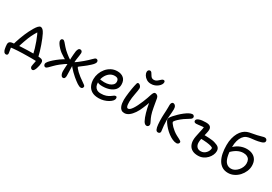

<svg xmlns="http://www.w3.org/2000/svg" viewBox="33 -1804 4228 2989"><g transform="rotate(30 2147.0 -309.5)"><path d="M90 -46Q98 -76 110 -113.5Q122 -151 137 -192Q152 -233 169 -272.5Q186 -312 202 -344Q223 -385 244.5 -421Q266 -457 287.5 -479.5Q309 -502 329 -502Q348 -502 367 -485Q386 -468 406 -429Q420 -401 438 -358Q456 -315 473.5 -264.5Q491 -214 506.5 -163Q522 -112 531 -69L442 -61Q432 -109 415 -165.5Q398 -222 378.5 -275Q359 -328 341 -367.5Q323 -407 309 -421L344 -429Q319 -395 293.5 -349Q268 -303 246 -250Q231 -211 218.5 -176Q206 -141 195.5 -108.5Q185 -76 176 -42ZM549 145Q530 145 519.5 131.5Q509 118 509 100Q509 89 514.5 64.5Q520 40 525.5 8.5Q531 -23 531 -55L578 0Q563 -2 533.5 -4Q504 -6 459 -6Q417 -6 372.5 -5.5Q328 -5 285 -4Q242 -3 200.5 -0.5Q159 2 122.5 5.5Q86 9 56 14L84 -21Q84 -8 87 11.5Q90 31 93.5 51Q97 71 99.5 87.5Q102 104 102 111Q102 123 94 132Q86 141 72 141Q48 141 34.5 122Q21 103 16 77Q12 61 9 36Q6 11 6 -3Q6 -19 11 -31.5Q16 -44 28.5 -52.5Q41 -61 63 -65Q88 -69 130.5 -72.5Q173 -76 225.5 -79Q278 -82 334 -83.5Q390 -85 442 -85Q459 -85 478.5 -85Q498 -85 518.5 -84Q539 -83 560 -80Q590 -77 603.5 -62.5Q617 -48 617 -19Q617 1 611.5 29Q606 57 597 83.5Q588 110 576 127.5Q564 145 549 145Z M1339 7Q1312 7 1271.5 -20Q1231 -47 1181 -89Q1147 -118 1120.5 -145Q1094 -172 1073.5 -195.5Q1053 -219 1039 -238Q1036 -242 1033 -247.5Q1030 -253 1030 -259Q1030 -265 1034 -270Q1038 -275 1042 -279Q1071 -295 1106.5 -322.5Q1142 -350 1176.5 -379Q1211 -408 1232 -428Q1252 -447 1269 -464.5Q1286 -482 1300 -493.5Q1314 -505 1323 -505Q1336 -505 1344.5 -499.5Q1353 -494 1357 -485.5Q1361 -477 1361 -468Q1361 -452 1346 -431Q1331 -410 1306.5 -388Q1282 -366 1255 -343Q1238 -329 1217.5 -313.5Q1197 -298 1179 -284.5Q1161 -271 1149.5 -262Q1138 -253 1138 -251Q1138 -247 1152 -229Q1166 -211 1191.5 -186.5Q1217 -162 1251 -136Q1288 -108 1316.5 -89Q1345 -70 1361 -57Q1377 -44 1377 -34Q1377 -17 1367.5 -5Q1358 7 1339 7ZM706 8Q695 8 686.5 2Q678 -4 673.5 -14Q669 -24 669 -35Q669 -54 691.5 -81.5Q714 -109 751.5 -142Q789 -175 833 -207Q860 -226 879.5 -238Q899 -250 911.5 -256.5Q924 -263 931 -266L949 -232Q942 -234 923.5 -243Q905 -252 877 -269Q849 -286 812 -312Q784 -333 756.5 -362Q729 -391 711 -419.5Q693 -448 693 -467Q693 -477 697 -486Q701 -495 709 -500Q717 -505 728 -505Q745 -505 765.5 -481.5Q786 -458 816.5 -422.5Q847 -387 895 -348Q918 -329 947.5 -307.5Q977 -286 999 -274L997 -222Q968 -206 938.5 -186Q909 -166 876 -140Q831 -104 798 -70Q765 -36 742.5 -14Q720 8 706 8ZM1021 13Q1004 13 993 -1.5Q982 -16 976.5 -36.5Q971 -57 971 -78Q971 -104 972.5 -131.5Q974 -159 976 -192.5Q978 -226 978 -267Q978 -294 979.5 -323.5Q981 -353 983.5 -383.5Q986 -414 990 -444Q993 -463 1004 -484.5Q1015 -506 1037 -506Q1050 -506 1059 -500Q1068 -494 1072.5 -483.5Q1077 -473 1077 -459Q1077 -442 1071.5 -410.5Q1066 -379 1060.5 -336Q1055 -293 1055 -239Q1055 -228 1056 -201.5Q1057 -175 1057.5 -144Q1058 -113 1059 -85Q1060 -57 1060 -42Q1060 -20 1051 -3.5Q1042 13 1021 13Z M1660 10Q1584 10 1536.5 -18.5Q1489 -47 1466.5 -96.5Q1444 -146 1444 -210Q1444 -261 1462.5 -312.5Q1481 -364 1516 -406.5Q1551 -449 1600 -475Q1649 -501 1710 -501Q1780 -501 1823 -463Q1866 -425 1866 -349Q1866 -295 1833.5 -257.5Q1801 -220 1745 -200Q1689 -180 1619 -180Q1559 -180 1535 -196.5Q1511 -213 1511 -233Q1511 -245 1517 -250.5Q1523 -256 1537 -256Q1548 -256 1564.5 -252.5Q1581 -249 1612 -249Q1662 -249 1699.5 -261.5Q1737 -274 1759 -297Q1781 -320 1781 -350Q1781 -384 1764 -401Q1747 -418 1708 -418Q1657 -418 1617 -387Q1577 -356 1554 -306Q1531 -256 1531 -198Q1531 -162 1543 -133.5Q1555 -105 1582 -87.5Q1609 -70 1655 -70Q1709 -70 1745.5 -83Q1782 -96 1806 -112.5Q1830 -129 1846.5 -141.5Q1863 -154 1877 -154Q1891 -154 1896 -146Q1901 -138 1901 -120Q1901 -100 1881.5 -77.5Q1862 -55 1828 -35Q1794 -15 1751 -2.5Q1708 10 1660 10Z M2255 -590Q2209 -590 2175 -611.5Q2141 -633 2123 -663Q2105 -693 2105 -718Q2105 -740 2116.5 -752Q2128 -764 2146 -764Q2161 -764 2173 -748.5Q2185 -733 2197 -711Q2208 -691 2222.5 -679Q2237 -667 2265 -667Q2278 -667 2290.5 -671.5Q2303 -676 2314 -683.5Q2325 -691 2334 -700Q2352 -715 2367 -729Q2382 -743 2399 -743Q2412 -743 2418.5 -734.5Q2425 -726 2425 -713Q2425 -694 2412.5 -673Q2400 -652 2376.5 -633Q2353 -614 2322.5 -602Q2292 -590 2255 -590ZM2123 11Q2090 11 2068.5 -5Q2047 -21 2035.5 -47.5Q2024 -74 2019.5 -105.5Q2015 -137 2015 -167Q2015 -193 2018.5 -229Q2022 -265 2027 -304Q2032 -343 2038 -377Q2044 -411 2048 -430Q2054 -465 2061 -484Q2068 -503 2082 -503Q2096 -503 2108.5 -494Q2121 -485 2129.5 -471Q2138 -457 2138 -440Q2138 -424 2133 -394Q2128 -364 2121 -327Q2114 -290 2109 -252.5Q2104 -215 2104 -185Q2104 -160 2106 -135Q2108 -110 2116 -94Q2124 -78 2139 -78Q2171 -78 2209 -135Q2247 -192 2288 -292Q2307 -336 2319.5 -374Q2332 -412 2341.5 -440.5Q2351 -469 2362 -485Q2373 -501 2388 -501Q2411 -501 2429 -485Q2447 -469 2451 -440Q2456 -411 2462.5 -373Q2469 -335 2476 -295.5Q2483 -256 2491 -222Q2506 -164 2522.5 -127.5Q2539 -91 2550.5 -69.5Q2562 -48 2562 -34Q2562 -22 2556.5 -12Q2551 -2 2542 3.5Q2533 9 2522 9Q2488 9 2463 -37Q2438 -83 2416 -160Q2406 -196 2396.5 -237Q2387 -278 2380 -319Q2373 -360 2369 -395H2403Q2393 -359 2378.5 -315.5Q2364 -272 2337 -210Q2313 -150 2279 -99.5Q2245 -49 2205.5 -19Q2166 11 2123 11Z M3060 11Q3027 11 2988.5 -6Q2950 -23 2911 -52Q2872 -81 2838 -117Q2804 -153 2779 -190Q2768 -206 2761.5 -219.5Q2755 -233 2755 -246Q2755 -254 2758 -263.5Q2761 -273 2768 -281Q2777 -297 2801 -324Q2825 -351 2857.5 -382.5Q2890 -414 2926 -442Q2962 -470 2995.5 -488Q3029 -506 3055 -506Q3066 -506 3073.5 -501Q3081 -496 3086 -488Q3091 -480 3091 -470Q3091 -449 3069 -433Q3047 -417 3019 -401Q2967 -370 2929 -338.5Q2891 -307 2869.5 -283Q2848 -259 2848 -249Q2848 -241 2860 -223.5Q2872 -206 2893.5 -184Q2915 -162 2944.5 -138.5Q2974 -115 3011 -95Q3032 -84 3054 -73Q3076 -62 3090.5 -52Q3105 -42 3105 -31Q3105 -20 3099 -10Q3093 0 3082.5 5.5Q3072 11 3060 11ZM2727 10Q2701 10 2688 -18Q2675 -46 2670 -98.5Q2665 -151 2665 -225Q2665 -251 2667 -282Q2669 -313 2670.5 -346Q2672 -379 2672 -411Q2672 -419 2672 -427.5Q2672 -436 2672 -445Q2672 -465 2676.5 -478Q2681 -491 2689.5 -498.5Q2698 -506 2708 -506Q2731 -506 2747.5 -485.5Q2764 -465 2764 -428Q2764 -403 2761 -366.5Q2758 -330 2754.5 -292Q2751 -254 2751 -225Q2751 -173 2755 -132Q2759 -91 2763 -64.5Q2767 -38 2767 -28Q2767 -16 2762 -7.5Q2757 1 2748 5.5Q2739 10 2727 10Z M3447 12Q3384 12 3343.5 -10.5Q3303 -33 3283.5 -73Q3264 -113 3264 -163Q3264 -195 3271 -232Q3278 -269 3286.5 -307Q3295 -345 3302 -379Q3309 -413 3311 -438L3336 -419Q3310 -419 3278 -415.5Q3246 -412 3218 -408.5Q3190 -405 3177 -405Q3156 -405 3145.5 -413.5Q3135 -422 3135 -438Q3135 -467 3179 -483.5Q3223 -500 3302 -500Q3341 -500 3362 -490Q3383 -480 3391.5 -463Q3400 -446 3400 -425Q3400 -404 3393 -372.5Q3386 -341 3377.5 -305Q3369 -269 3362 -234.5Q3355 -200 3355 -173Q3355 -125 3380 -97Q3405 -69 3450 -69Q3479 -69 3502.5 -80.5Q3526 -92 3543 -111Q3560 -130 3569.5 -152Q3579 -174 3579 -196Q3579 -208 3548 -218.5Q3517 -229 3463 -235Q3409 -241 3339 -241Q3322 -241 3312.5 -250.5Q3303 -260 3303 -276Q3303 -295 3316 -306Q3329 -317 3353 -317Q3378 -317 3407 -316Q3436 -315 3465.5 -313.5Q3495 -312 3522.5 -308Q3550 -304 3573 -296Q3623 -282 3646 -259Q3669 -236 3669 -194Q3669 -160 3652.5 -124Q3636 -88 3606.5 -57Q3577 -26 3536.5 -7Q3496 12 3447 12Z M3986 11Q3923 11 3878.5 -17Q3834 -45 3806 -94.5Q3778 -144 3765 -210.5Q3752 -277 3752 -354Q3752 -423 3766 -479Q3780 -535 3803.5 -577.5Q3827 -620 3858.5 -648.5Q3890 -677 3925 -690Q3956 -702 4002 -709Q4048 -716 4089 -726Q4134 -736 4164 -745.5Q4194 -755 4210 -755Q4221 -755 4231 -750.5Q4241 -746 4248 -736Q4255 -726 4255 -712Q4255 -694 4239.5 -682Q4224 -670 4197 -663Q4146 -648 4102 -643Q4058 -638 4021 -633.5Q3984 -629 3953 -616Q3921 -602 3895.5 -568.5Q3870 -535 3856 -485Q3842 -435 3842 -372Q3842 -265 3859.5 -198.5Q3877 -132 3911 -101Q3945 -70 3995 -70Q4028 -70 4058.5 -87Q4089 -104 4113.5 -132Q4138 -160 4152 -193.5Q4166 -227 4166 -260Q4166 -299 4152.5 -325.5Q4139 -352 4111.5 -366Q4084 -380 4042 -380Q3986 -380 3930.5 -349.5Q3875 -319 3821 -258L3782 -291Q3810 -343 3853.5 -381.5Q3897 -420 3950.5 -440.5Q4004 -461 4060 -461Q4120 -461 4164.5 -438.5Q4209 -416 4233 -374Q4257 -332 4257 -270Q4257 -219 4235.5 -169Q4214 -119 4177 -78.5Q4140 -38 4090.5 -13.5Q4041 11 3986 11Z"/></g></svg>

Font: Shantell Sans Light
Style: Regular
Weight: 400
Version: Version 1.011;[c5ecc13dd]